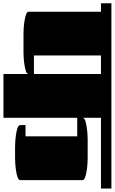

<svg xmlns="http://www.w3.org/2000/svg" viewBox="209 -890 681 1140"><g transform="rotate(90 550.0 -320.5)"><path d="M723 -131H790V-438H680V0H420V-146Q416 -137 399 -132Q382 -127 360.5 -124Q339 -121 319.5 -120Q300 -119 291 -119H180Q172 -119 151.5 -120Q131 -121 107.5 -124.5Q84 -128 67 -134Q50 -140 50 -150V-579H0V-641H1100V-579H680V-473Q684 -482 701 -487Q718 -492 739.5 -495Q761 -498 780.5 -499Q800 -500 809 -500H920Q928 -500 948.5 -499Q969 -498 992.5 -494.5Q1016 -491 1033 -485Q1050 -479 1050 -469V-100Q1050 -90 1033 -84Q1016 -78 992.5 -74.5Q969 -71 948.5 -70Q928 -69 920 -69H853Q844 -69 824.5 -70Q805 -71 783.5 -74Q762 -77 745 -82Q728 -87 724 -96Q723 -98 723 -101Q723 -104 723 -106ZM310 -181H420V-579H310Z"/></g></svg>

Font: Gajraj One
Style: Regular
Weight: 400
Designer: Saurabh Sharma
Foundry: Saurabh Sharma
Version: Version 1.000